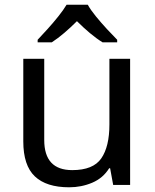

<svg xmlns="http://www.w3.org/2000/svg" viewBox="-20 -786 658 816"><path d="M533 -536V0H461L448 -71H444Q418 -29 372 -9.5Q326 10 274 10Q177 10 128 -36.5Q79 -83 79 -185V-536H168V-191Q168 -63 287 -63Q376 -63 410.5 -113Q445 -163 445 -257V-536ZM353 -766Q365 -744 387.5 -716.5Q410 -689 434.5 -662.5Q459 -636 478 -617V-606H416Q390 -622 362 -645.5Q334 -669 307 -696Q280 -669 253 -646Q226 -623 200 -606H140V-617Q159 -637 182.5 -663Q206 -689 228 -716.5Q250 -744 263 -766Z"/></svg>

Font: Noto Sans Limbu
Style: Regular
Weight: 400
Designer: Monotype Design Team
Foundry: Monotype Imaging Inc.
Version: Version 2.004; ttfautohint (v1.8.4.7-5d5b)